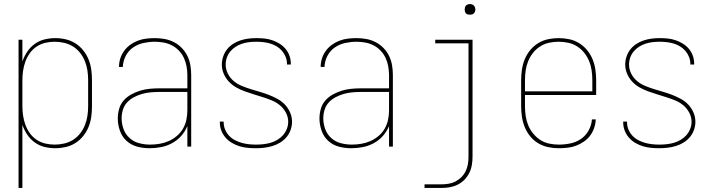

<svg xmlns="http://www.w3.org/2000/svg" viewBox="-20 -727 3540 952"><path d="M72 205V-530H91V-422Q100 -448 115 -470.5Q130 -493 152 -509Q174 -525 200.5 -531.5Q227 -538 254 -538Q280 -538 306 -532Q332 -526 354 -512Q376 -498 392.5 -477.5Q409 -457 419 -432.5Q429 -408 432.5 -382Q436 -356 436 -330V-200Q436 -174 432.5 -148Q429 -122 419 -97.5Q409 -73 392.5 -52.5Q376 -32 354 -18Q332 -4 306 2Q280 8 254 8Q227 8 200.5 1.5Q174 -5 152 -21Q130 -37 115 -59.5Q100 -82 91 -108V205ZM251 -10Q275 -10 298.5 -15.5Q322 -21 342 -33.5Q362 -46 377 -65Q392 -84 401 -106.5Q410 -129 413.5 -152.5Q417 -176 417 -200V-330Q417 -354 413.5 -377.5Q410 -401 401 -423.5Q392 -446 377 -465Q362 -484 342 -496.5Q322 -509 298.5 -514.5Q275 -520 251 -520Q227 -520 204 -514.5Q181 -509 161.5 -496Q142 -483 128 -463.5Q114 -444 106 -422Q98 -400 94.5 -376.5Q91 -353 91 -330V-200Q91 -177 94.5 -153.5Q98 -130 106 -108Q114 -86 128 -66.5Q142 -47 161.5 -34Q181 -21 204 -15.5Q227 -10 251 -10Z M721 8Q690 8 660 0Q630 -8 607.5 -28.5Q585 -49 574.5 -79Q564 -109 564 -139Q564 -163 570.5 -186.5Q577 -210 592.5 -228Q608 -246 629.5 -258Q651 -270 673.5 -277Q696 -284 720 -286.5Q744 -289 768 -289H909V-355Q909 -376 905 -398Q901 -420 892 -439.5Q883 -459 867.5 -475.5Q852 -492 832.5 -502Q813 -512 791.5 -516Q770 -520 748 -520Q720 -520 692 -514Q664 -508 640.5 -492Q617 -476 603.5 -450Q590 -424 589 -395H570Q570 -417 576.5 -437.5Q583 -458 596 -475.5Q609 -493 626.5 -505.5Q644 -518 664 -525.5Q684 -533 705.5 -535.5Q727 -538 748 -538Q773 -538 797 -533.5Q821 -529 842.5 -518Q864 -507 881.5 -489Q899 -471 909.5 -449Q920 -427 924 -403Q928 -379 928 -355V0H909V-102Q898 -75 878.5 -53Q859 -31 833 -17Q807 -3 778.5 2.5Q750 8 721 8ZM724 -10Q748 -10 771.5 -14Q795 -18 816.5 -27.5Q838 -37 856.5 -52.5Q875 -68 887 -88.5Q899 -109 904 -132.5Q909 -156 909 -180V-271H768Q747 -271 725.5 -269Q704 -267 683.5 -261Q663 -255 644 -245Q625 -235 610.5 -219.5Q596 -204 589.5 -183Q583 -162 583 -141Q583 -113 592.5 -87Q602 -61 622.5 -42.5Q643 -24 670 -17Q697 -10 724 -10Z M1249 8Q1228 8 1207.5 6Q1187 4 1167.5 -2Q1148 -8 1130 -18.5Q1112 -29 1098.5 -44.5Q1085 -60 1077.5 -79.5Q1070 -99 1070 -120Q1070 -121 1070 -122Q1070 -123 1070 -124H1089Q1089 -123 1089 -122Q1089 -121 1089 -121Q1089 -102 1096 -85Q1103 -68 1115.5 -54.5Q1128 -41 1144 -32.5Q1160 -24 1177.5 -19Q1195 -14 1213 -12Q1231 -10 1249 -10Q1267 -10 1285.5 -12Q1304 -14 1321.5 -19Q1339 -24 1355 -33.5Q1371 -43 1383 -56.5Q1395 -70 1402 -87.5Q1409 -105 1409 -123Q1409 -147 1397.5 -168.5Q1386 -190 1368 -205Q1350 -220 1328 -229Q1306 -238 1284 -245Q1262 -252 1239 -259Q1216 -266 1194 -274Q1172 -282 1151.5 -293.5Q1131 -305 1115 -322Q1099 -339 1089.5 -361Q1080 -383 1080 -407Q1080 -427 1086.5 -446.5Q1093 -466 1105.5 -482Q1118 -498 1135 -509Q1152 -520 1171.5 -526.5Q1191 -533 1211 -535.5Q1231 -538 1251 -538Q1271 -538 1291 -536Q1311 -534 1330 -527.5Q1349 -521 1366 -510.5Q1383 -500 1396 -484.5Q1409 -469 1415.5 -450Q1422 -431 1422 -411Q1422 -410 1422 -409Q1422 -408 1422 -407H1403Q1403 -407 1403 -408Q1403 -409 1403 -410Q1403 -428 1396.5 -444.5Q1390 -461 1378.5 -474.5Q1367 -488 1352 -497Q1337 -506 1320.5 -511Q1304 -516 1286.5 -518Q1269 -520 1251 -520Q1233 -520 1215.5 -518Q1198 -516 1181 -510.5Q1164 -505 1149 -495.5Q1134 -486 1122.5 -472.5Q1111 -459 1105 -442Q1099 -425 1099 -407Q1099 -383 1110 -361.5Q1121 -340 1139 -325Q1157 -310 1179 -301Q1201 -292 1223.5 -285Q1246 -278 1268.5 -271.5Q1291 -265 1313 -256.5Q1335 -248 1356 -236.5Q1377 -225 1393 -208Q1409 -191 1418.5 -169Q1428 -147 1428 -123Q1428 -103 1421 -83Q1414 -63 1400.5 -47Q1387 -31 1369 -20Q1351 -9 1331 -3Q1311 3 1290.5 5.5Q1270 8 1249 8Z M1721 8Q1690 8 1660 0Q1630 -8 1607.5 -28.5Q1585 -49 1574.5 -79Q1564 -109 1564 -139Q1564 -163 1570.5 -186.5Q1577 -210 1592.5 -228Q1608 -246 1629.5 -258Q1651 -270 1673.5 -277Q1696 -284 1720 -286.5Q1744 -289 1768 -289H1909V-355Q1909 -376 1905 -398Q1901 -420 1892 -439.5Q1883 -459 1867.5 -475.5Q1852 -492 1832.5 -502Q1813 -512 1791.5 -516Q1770 -520 1748 -520Q1720 -520 1692 -514Q1664 -508 1640.5 -492Q1617 -476 1603.5 -450Q1590 -424 1589 -395H1570Q1570 -417 1576.5 -437.5Q1583 -458 1596 -475.5Q1609 -493 1626.5 -505.5Q1644 -518 1664 -525.5Q1684 -533 1705.5 -535.5Q1727 -538 1748 -538Q1773 -538 1797 -533.5Q1821 -529 1842.5 -518Q1864 -507 1881.5 -489Q1899 -471 1909.5 -449Q1920 -427 1924 -403Q1928 -379 1928 -355V0H1909V-102Q1898 -75 1878.5 -53Q1859 -31 1833 -17Q1807 -3 1778.5 2.5Q1750 8 1721 8ZM1724 -10Q1748 -10 1771.5 -14Q1795 -18 1816.5 -27.5Q1838 -37 1856.5 -52.5Q1875 -68 1887 -88.5Q1899 -109 1904 -132.5Q1909 -156 1909 -180V-271H1768Q1747 -271 1725.5 -269Q1704 -267 1683.5 -261Q1663 -255 1644 -245Q1625 -235 1610.5 -219.5Q1596 -204 1589.5 -183Q1583 -162 1583 -141Q1583 -113 1592.5 -87Q1602 -61 1622.5 -42.5Q1643 -24 1670 -17Q1697 -10 1724 -10Z M2085 205V187H2168Q2186 187 2204.5 184Q2223 181 2239 172.5Q2255 164 2268 151Q2281 138 2289 121.5Q2297 105 2300 87Q2303 69 2303 50V-512H2138V-530H2323V50Q2323 71 2319.5 91.5Q2316 112 2306.5 131Q2297 150 2282 165Q2267 180 2248.5 189Q2230 198 2209.5 201.5Q2189 205 2168 205ZM2310 -654Q2305 -654 2299.5 -655.5Q2294 -657 2290.5 -660.5Q2287 -664 2285.5 -669.5Q2284 -675 2284 -680Q2284 -685 2285.5 -690.5Q2287 -696 2290.5 -699.5Q2294 -703 2299.5 -705Q2305 -707 2310 -707Q2315 -707 2320.5 -705Q2326 -703 2329.5 -699.5Q2333 -696 2335 -690.5Q2337 -685 2337 -680Q2337 -675 2335 -669.5Q2333 -664 2329.5 -660.5Q2326 -657 2320.5 -655.5Q2315 -654 2310 -654Z M2751 8Q2724 8 2698 2.5Q2672 -3 2649 -16.5Q2626 -30 2609 -51Q2592 -72 2582 -96.5Q2572 -121 2568 -147.5Q2564 -174 2564 -200V-330Q2564 -356 2568 -382.5Q2572 -409 2582 -433.5Q2592 -458 2609 -478.5Q2626 -499 2648.5 -513Q2671 -527 2697.5 -532.5Q2724 -538 2750 -538Q2776 -538 2802.5 -532.5Q2829 -527 2851.5 -513Q2874 -499 2891 -478.5Q2908 -458 2918 -433.5Q2928 -409 2932 -382.5Q2936 -356 2936 -330V-256H2583V-200Q2583 -176 2586.5 -152Q2590 -128 2599 -106Q2608 -84 2623.5 -65Q2639 -46 2659 -33Q2679 -20 2703 -15Q2727 -10 2751 -10Q2780 -10 2808.5 -16Q2837 -22 2860.5 -38Q2884 -54 2898.5 -80Q2913 -106 2915 -135H2934Q2933 -113 2926 -92.5Q2919 -72 2906 -54.5Q2893 -37 2874.5 -24.5Q2856 -12 2836 -4.5Q2816 3 2794 5.5Q2772 8 2751 8ZM2917 -274V-330Q2917 -354 2913.5 -378Q2910 -402 2901 -424Q2892 -446 2877 -465Q2862 -484 2841.5 -497Q2821 -510 2797.5 -515Q2774 -520 2750 -520Q2726 -520 2702.5 -515Q2679 -510 2658.5 -497Q2638 -484 2623 -465Q2608 -446 2599 -424Q2590 -402 2586.5 -378Q2583 -354 2583 -330V-274Z M3249 8Q3228 8 3207.5 6Q3187 4 3167.5 -2Q3148 -8 3130 -18.5Q3112 -29 3098.5 -44.5Q3085 -60 3077.5 -79.5Q3070 -99 3070 -120Q3070 -121 3070 -122Q3070 -123 3070 -124H3089Q3089 -123 3089 -122Q3089 -121 3089 -121Q3089 -102 3096 -85Q3103 -68 3115.5 -54.5Q3128 -41 3144 -32.5Q3160 -24 3177.5 -19Q3195 -14 3213 -12Q3231 -10 3249 -10Q3267 -10 3285.5 -12Q3304 -14 3321.5 -19Q3339 -24 3355 -33.5Q3371 -43 3383 -56.5Q3395 -70 3402 -87.5Q3409 -105 3409 -123Q3409 -147 3397.5 -168.5Q3386 -190 3368 -205Q3350 -220 3328 -229Q3306 -238 3284 -245Q3262 -252 3239 -259Q3216 -266 3194 -274Q3172 -282 3151.5 -293.5Q3131 -305 3115 -322Q3099 -339 3089.5 -361Q3080 -383 3080 -407Q3080 -427 3086.5 -446.5Q3093 -466 3105.5 -482Q3118 -498 3135 -509Q3152 -520 3171.5 -526.5Q3191 -533 3211 -535.5Q3231 -538 3251 -538Q3271 -538 3291 -536Q3311 -534 3330 -527.5Q3349 -521 3366 -510.5Q3383 -500 3396 -484.5Q3409 -469 3415.5 -450Q3422 -431 3422 -411Q3422 -410 3422 -409Q3422 -408 3422 -407H3403Q3403 -407 3403 -408Q3403 -409 3403 -410Q3403 -428 3396.5 -444.5Q3390 -461 3378.5 -474.5Q3367 -488 3352 -497Q3337 -506 3320.5 -511Q3304 -516 3286.5 -518Q3269 -520 3251 -520Q3233 -520 3215.5 -518Q3198 -516 3181 -510.5Q3164 -505 3149 -495.5Q3134 -486 3122.5 -472.5Q3111 -459 3105 -442Q3099 -425 3099 -407Q3099 -383 3110 -361.5Q3121 -340 3139 -325Q3157 -310 3179 -301Q3201 -292 3223.5 -285Q3246 -278 3268.5 -271.5Q3291 -265 3313 -256.5Q3335 -248 3356 -236.5Q3377 -225 3393 -208Q3409 -191 3418.5 -169Q3428 -147 3428 -123Q3428 -103 3421 -83Q3414 -63 3400.5 -47Q3387 -31 3369 -20Q3351 -9 3331 -3Q3311 3 3290.5 5.5Q3270 8 3249 8Z"/></svg>

Font: iosevka_custom_sans_ss08 Thin
Style: Regular
Weight: 100
Designer: Belleve Invis
Foundry: Belleve Invis
Version: Version 10.3.0; ttfautohint (v1.8.3)